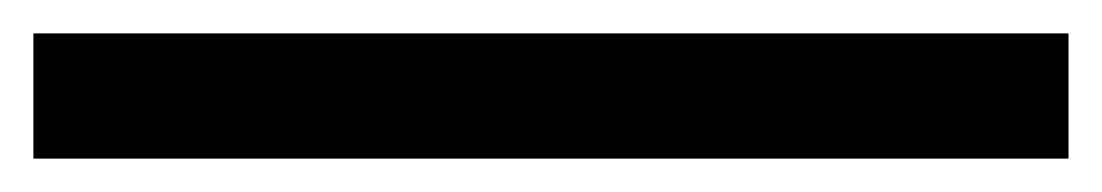

<svg xmlns="http://www.w3.org/2000/svg" viewBox="-20 115 660 115"><path d="M0 135H620V210H0Z"/></svg>

Font: Xolonium
Style: Regular
Weight: 400
Designer: Severin Meyer
Version: Version 4.2